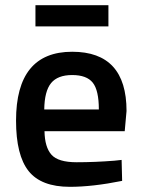

<svg xmlns="http://www.w3.org/2000/svg" viewBox="-20 -711 548 742"><path d="M422 -90 450 -93 452 -12Q338 11 250 11Q139 11 90.5 -50Q42 -111 42 -245Q42 -511 259 -511Q469 -511 469 -282L462 -204H152Q153 -142 179 -113Q205 -84 276 -84Q347 -84 422 -90ZM362 -288Q362 -362 338.5 -391.5Q315 -421 259 -421Q203 -421 177.5 -390Q152 -359 151 -288ZM117 -609V-691H399V-609Z"/></svg>

Font: Titillium Web[RUS by Daymarius]
Style: Regular
Weight: 600
Designer: Cyrillization by Daymarius
Foundry: Cyrillization by Daymarius
Version: Version 1.002 September 11, 2018